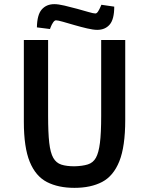

<svg xmlns="http://www.w3.org/2000/svg" viewBox="-20 -892 719 926"><path d="M339 14Q261 14 206.5 -14Q152 -42 123.5 -111.5Q95 -181 95 -305V-699H212V-333Q212 -252 217.5 -203.5Q223 -155 237 -130.5Q251 -106 276 -98Q301 -90 339 -90Q378 -91 403.5 -99Q429 -107 442.5 -131Q456 -155 462 -203Q468 -251 468 -333V-699H584V-314Q584 -185 555.5 -114Q527 -43 472.5 -14.5Q418 14 339 14ZM449 -748Q430 -748 400 -755Q370 -762 339 -771Q308 -780 283.5 -787Q259 -794 250 -794Q243 -794 236 -783.5Q229 -773 225 -762.5Q221 -752 221 -752L158 -760Q159 -821 181.5 -846.5Q204 -872 242 -872Q261 -872 291 -865Q321 -858 352 -849.5Q383 -841 407 -834Q431 -827 440 -827Q447 -827 453.5 -837.5Q460 -848 464.5 -858.5Q469 -869 469 -869L531 -860Q531 -799 509 -773.5Q487 -748 449 -748Z"/></svg>

Font: Ruda
Style: Bold
Weight: 700
Designer: Mariela Monsalve and Angelina Sanchez
Foundry: Mariela Monsalve and Angelina Sanchez
Version: Version 2.000